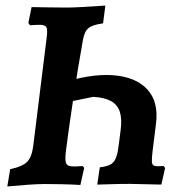

<svg xmlns="http://www.w3.org/2000/svg" viewBox="-20 -669 662 698"><path d="M6.6 8.8 17 -54.1Q61.3 -63.1 78.7 -80.8Q96.1 -98.6 101.1 -140.7L149.2 -528.5Q153.7 -560 148.9 -569.4Q144.1 -578.8 125 -578.8Q117.5 -578.8 108.1 -578.3Q98.7 -577.8 89.2 -577.2L83 -585.7L94.9 -643.2Q125.1 -642.6 161.4 -642.1Q197.7 -641.5 225.4 -641.5Q243.9 -641.5 280.3 -643.6Q316.7 -645.6 363 -648.7L354.7 -584.1Q316.9 -579.1 301.9 -567Q287 -555 281.6 -524.5Q272.9 -476.5 264 -422.3Q255.1 -368 247 -314.3Q238.9 -260.5 232 -211.9Q225.2 -163.2 220.3 -125.5Q216.3 -94.9 218.7 -81Q221.2 -67.2 235.4 -64.9Q249.6 -62.6 280 -65.3L286.1 -59.1L272.2 3.5Q241.6 1.5 203.4 0.7Q165.3 0 143.6 0Q119.4 0 82 2.6Q44.6 5.2 6.6 8.8ZM566.6 2 454.1 -0.5Q440.9 -0.5 420.4 -0.3Q399.9 0 377.2 0.8Q354.5 1.5 333.5 2.1L342.8 -60.7Q366.4 -63.4 380 -70.1Q393.7 -76.8 400.7 -93.2Q407.7 -109.6 411.2 -138.7L418.7 -197.3Q423.9 -237.4 415.5 -262.8Q407.2 -288.3 383.6 -301.5Q359.9 -314.7 318.8 -316.9L183.9 -289.3L191.7 -363.5Q306.6 -401.5 389.8 -395.6Q473 -389.7 515.2 -344.3Q557.5 -298.9 547 -218.5L534.8 -120.7Q531.4 -92.4 532.2 -80.2Q533 -68.1 542.5 -65.8Q552 -63.6 574.6 -65.6L580.2 -58.5Z"/></svg>

Font: Alegreya
Style: Italic
Weight: 400
Italic angle: -7°
Designer: Juan Pablo del Peral
Foundry: Huerta Tipografica
Version: Version 2.009